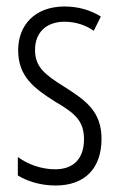

<svg xmlns="http://www.w3.org/2000/svg" viewBox="-20 -562 366 592"><path d="M293 -134C293 -218 245 -252 179 -294C116 -333 88 -357 88 -408C88 -463 124 -495 179 -495C212 -495 244 -485 269 -467L291 -511C259 -531 221 -542 179 -542C88 -542 36 -485 36 -407C36 -327 84 -290 151 -248C211 -213 239 -189 239 -133C239 -74 208 -40 150 -40C107 -40 64 -56 35 -78V-21C61 -5 102 10 151 10C243 10 293 -44 293 -134Z"/></svg>

Font: Noto Sans Thai Looped ExtraCondensed Light
Style: Regular
Weight: 300
Width: 2
Designer: Sasikarn Vongin, Ben Mitchell
Foundry: The Fontpad Ltd
Version: Version 1.001